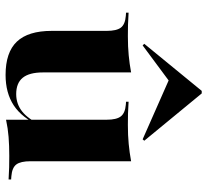

<svg xmlns="http://www.w3.org/2000/svg" viewBox="-47 -668 725 671"><g transform="rotate(90 315.5 -332.5)"><path d="M233.1 -419.4V-209.7H87.9V-342.7Q87.9 -377.4 76.6 -392.3Q65.3 -407.3 35.5 -409.7L24.2 -410.5V-419.4Q50 -417.7 66.9 -417.3Q83.9 -416.9 106.5 -416.9Q143.5 -416.9 173.4 -419.8Q203.2 -422.6 233.1 -428.2ZM233.1 -209.7V-120.2Q233.1 -72.6 251.6 -49.6Q270.2 -26.6 308.9 -26.6Q343.5 -26.6 369.8 -47.6Q396 -68.5 417.7 -114.5L420.2 -109.7Q391.9 -46.8 348.4 -18.1Q304.8 10.5 241.9 10.5Q162.9 10.5 125.4 -29Q87.9 -68.5 87.9 -150.8V-209.7ZM398.4 0V-209.7H543.5V-76.6Q543.5 -41.9 554.8 -27Q566.1 -12.1 596 -9.7L607.3 -8.9V0Q581.5 -1.6 564.5 -2Q547.6 -2.4 525 -2.4Q488.7 -2.4 458.5 0Q428.2 2.4 398.4 8.9ZM543.5 -419.4V-209.7H398.4V-342.7Q398.4 -377.4 386.7 -392.3Q375 -407.3 346 -409.7L335.5 -410.5V-419.4Q360.5 -417.7 377.4 -417.3Q394.4 -416.9 416.9 -416.9Q453.2 -416.9 483.1 -419.8Q512.9 -422.6 543.5 -428.2ZM138.7 -468.5 133.1 -474.2 297.6 -675H306.5L471.8 -474.2L466.9 -468.5L234.7 -571L285.5 -577.4Z"/></g></svg>

Font: Playfair 144pt SemiExpanded Black
Style: Regular
Weight: 900
Width: 6
Designer: Claus Eggers Sørensen
Foundry: Claus Eggers Sørensen
Version: Version 2.203